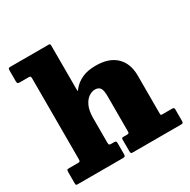

<svg xmlns="http://www.w3.org/2000/svg" viewBox="-172 -943 1096 1106"><g transform="rotate(-30 376.0 -390.0)"><path d="M98.5 -675Q108 -675 110.2 -671.5Q112.5 -668 112.5 -658V-122.5Q112.5 -112.5 110.2 -108.8Q108 -105 98 -105H36.5Q27 -105 24.8 -101.5Q22.5 -98 22.5 -88V-13Q22.5 -6.5 24.2 -3.2Q26 0 32.5 0H334Q344.5 0 348.5 -3Q352.5 -6 352.5 -17V-91.5Q352.5 -100 349 -102.5Q345.5 -105 338 -105H320.5Q310 -105 306.2 -107.5Q302.5 -110 302.5 -120V-283Q302.5 -334.5 317 -365.2Q331.5 -396 352.5 -409.5Q373.5 -423 392.5 -423Q416 -423 426.8 -408.2Q437.5 -393.5 437.5 -353V-117.5Q437.5 -109.5 434.2 -107.2Q431 -105 422.5 -105H398.5Q391 -105 389.2 -101.8Q387.5 -98.5 387.5 -90.5V-18Q387.5 -8 389.5 -4Q391.5 0 401.5 0H722.5Q731 0 734.2 -2.8Q737.5 -5.5 737.5 -15V-93Q737.5 -100 734 -102.5Q730.5 -105 723.5 -105H660.5Q651 -105 649.2 -106.8Q647.5 -108.5 647.5 -118V-369Q647.5 -449.5 600.5 -494.8Q553.5 -540 465.5 -540Q409.5 -540 372.8 -522.2Q336 -504.5 313.5 -476.5Q309.5 -471.5 307 -467.2Q304.5 -463 303.5 -465Q302.5 -467 302.5 -479V-768.5Q302.5 -774.5 300.2 -777.2Q298 -780 292.5 -780H36.5Q26.5 -780 24.5 -775.8Q22.5 -771.5 22.5 -761.5V-692.5Q22.5 -682.5 25.5 -678.8Q28.5 -675 39.5 -675Z"/></g></svg>

Font: Besley Black
Style: Regular
Weight: 900
Designer: Owen Earl
Foundry: indestructible type*
Version: Version 2.001